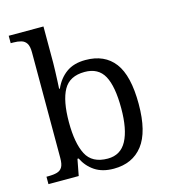

<svg xmlns="http://www.w3.org/2000/svg" viewBox="-114 -850 837 950"><g transform="rotate(-15 304.5 -375.0)"><path d="M352 10Q294 10 255.5 -15.5Q217 -41 196 -84H190L174 0H19V-38H29Q55 -38 73 -43Q91 -48 100 -63Q109 -78 109 -110V-651Q109 -682 99.5 -697Q90 -712 72.5 -717Q55 -722 32 -722H19V-760H197V-574Q197 -557 196 -531.5Q195 -506 194 -481Q193 -456 192 -442H196Q217 -490 255.5 -518Q294 -546 354 -546Q452 -546 502.5 -479.5Q553 -413 553 -268Q553 -125 500.5 -57.5Q448 10 352 10ZM336 -46Q402 -46 433 -104Q464 -162 464 -270Q464 -382 434.5 -436Q405 -490 335 -490Q258 -490 227 -434.5Q196 -379 196 -269Q196 -162 226 -104Q256 -46 336 -46Z"/></g></svg>

Font: Noto Serif Hentaigana EL
Style: Regular
Weight: 400
Designer: Kazuhiro Yamada
Foundry: nipponia
Version: Version 1.000